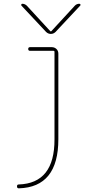

<svg xmlns="http://www.w3.org/2000/svg" viewBox="-20 -770 540 1020"><path d="M224.6 -600.6 93.8 -740.2Q91.8 -743.2 93.3 -746.6Q94.7 -750 98.6 -750Q111.3 -750 122.1 -740.2L248 -603.5H250H252L377.9 -740.2Q387.7 -750 401.4 -750Q405.3 -750 407.2 -746.6Q409.2 -743.2 406.2 -740.2L275.4 -600.6Q264.6 -589.8 250 -589.8Q235.4 -589.8 224.6 -600.6ZM80.1 230.5Q70.3 230.5 70.3 220.2Q70.3 210 79.1 210Q270.5 204.1 269.5 -30.3V-495.1Q269.5 -500 264.6 -500H139.6Q129.9 -500 129.9 -509.8Q129.9 -519.5 139.6 -519.5H254.9Q269.5 -519.5 279.8 -509.8Q290 -500 290 -485.4V-30.3Q290 224.6 80.1 230.5Z"/></svg>

Font: Rounded Mgen+ 1mn thin
Style: Regular
Weight: 100
Designer: [Source Han Sans]
Ryoko NISHIZUKA  (kana & ideographs); Paul D. Hunt (Latin, Greek & Cyrillic); Wenlong ZHANG  (bopomofo
Version: Version 1.059.20150602